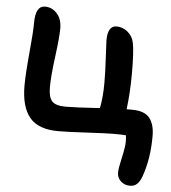

<svg xmlns="http://www.w3.org/2000/svg" viewBox="-57 -736 847 951"><g transform="rotate(5 366.5 -260.5)"><path d="M625 163.1Q597.7 163.1 578.9 146.2Q560.1 129.4 560.1 102.1Q560.1 82.5 572.5 28.3Q585 -25.9 585 -51.8Q585 -72.8 583 -84Q564.9 -85.9 522 -85.9Q487.3 -85.9 390.1 -80.6Q293 -75.2 247.1 -75.2Q148.4 -75.2 104.7 -127.4Q61 -179.7 61 -285.2Q61 -342.3 71 -448Q81.1 -553.7 81.1 -600.1Q81.1 -684.1 128.9 -684.1Q163.1 -684.1 188 -657Q212.9 -629.9 212.9 -583Q212.9 -540 200 -441.7Q187 -343.3 187 -288.1Q187 -239.7 204.8 -219.5Q222.7 -199.2 272.9 -199.2Q324.7 -199.2 442.9 -207Q454.1 -261.7 454.1 -335Q454.1 -386.7 450 -459.7Q445.8 -532.7 445.8 -543.9Q445.8 -617.2 490.2 -617.2Q520 -617.2 545.2 -596.9Q570.3 -576.7 577.1 -543Q585.9 -501.5 585.9 -391.1Q585.9 -300.8 575.2 -212.9H603Q664.1 -212.9 689.5 -181.4Q714.8 -149.9 714.8 -91.8Q714.8 21.5 683.1 109.9Q673.8 136.7 659.9 149.9Q646 163.1 625 163.1Z"/></g></svg>

Font: Shantell Sans Irregular
Style: Regular
Weight: 600
Designer: Stephen Nixon, Anya Danilova, Shantell Martin
Foundry: Arrow Type
Version: Version 1.006;[9816181b4]